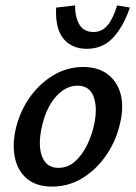

<svg xmlns="http://www.w3.org/2000/svg" viewBox="-20 -677 500 708"><path d="M172 11Q116 11 82 -16Q48 -43 36.5 -89Q25 -135 36 -192Q49 -257 85 -311Q121 -365 173.5 -397.5Q226 -430 287 -430Q341 -430 376 -404Q411 -378 424 -333Q437 -288 424 -228Q411 -164 375 -109.5Q339 -55 287 -22Q235 11 172 11ZM195 -58Q230 -58 256.5 -81.5Q283 -105 301.5 -143Q320 -181 328 -222Q340 -281 325 -321Q310 -361 266 -361Q235 -361 207.5 -340.5Q180 -320 160.5 -283.5Q141 -247 132 -198Q120 -135 136.5 -96.5Q153 -58 195 -58ZM300 -497Q244 -497 213.5 -535Q183 -573 187 -649L257 -657Q256 -617 272 -588Q288 -559 325 -559Q356 -559 376.5 -583.5Q397 -608 412 -657L459 -649Q435 -579 397 -538Q359 -497 300 -497Z"/></svg>

Font: Ysabeau Infant SemiBold
Style: Italic
Weight: 600
Italic angle: -12°
Designer: Christian Thalmann (Catharsis Fonts)
Version: Version 2.002; featfreeze: ss01,ss02,lnum